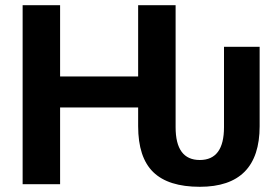

<svg xmlns="http://www.w3.org/2000/svg" viewBox="-20 -708 1073 738"><path d="M655 -688V-219Q655 -93 748 -93Q841 -93 841 -219V-528H978V-223Q978 10 748 10Q627 10 569 -46.5Q511 -103 511 -223V-295H211V0H67V-688H211V-414H511V-688Z"/></svg>

Font: Libra Sans
Style: Bold
Weight: 700
Foundry: Context Ltd
Version: Version 1.000